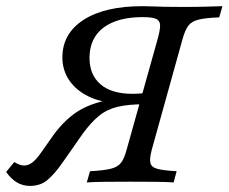

<svg xmlns="http://www.w3.org/2000/svg" viewBox="-69 -591 741 622"><path d="M212.1 0 222.6 -36.3Q267.7 -38.7 290.3 -44.4Q312.9 -50 323.4 -64.1Q333.9 -78.2 341.1 -105.6L441.9 -465.3Q450 -494.4 449.6 -509.3Q449.2 -524.2 436.7 -529.8Q424.2 -535.5 393.5 -535.5Q337.9 -535.5 299.2 -519.8Q260.5 -504 240.7 -474.6Q221 -445.2 221 -403.2Q221 -348.4 256.9 -317.7Q292.7 -287.1 359.7 -287.1Q374.2 -287.1 387.5 -288.3Q400.8 -289.5 409.7 -290.3L402.4 -257.3Q396 -257.3 380.2 -256.9Q364.5 -256.5 346 -256.9Q327.4 -257.3 312.1 -257.3Q258.1 -258.9 217.7 -278.6Q177.4 -298.4 155.2 -331Q133.1 -363.7 133.1 -404.8Q133.1 -482.3 201.6 -526.6Q270.2 -571 392.7 -571Q409.7 -571 425.4 -570.2Q441.1 -569.4 464.1 -569Q487.1 -568.5 525 -568.5Q565.3 -568.5 597.6 -569.4Q629.8 -570.2 651.6 -571L641.1 -534.7Q596.8 -533.1 574.2 -527.4Q551.6 -521.8 541.1 -507.7Q530.6 -493.5 522.6 -465.3L422.6 -105.6Q415.3 -78.2 418.1 -63.7Q421 -49.2 440.7 -44Q460.5 -38.7 503.2 -36.3L493.5 0Q472.6 -1.6 436.3 -2Q400 -2.4 354 -2.4Q306.5 -2.4 270.6 -2Q234.7 -1.6 212.1 0ZM28.2 11.3Q4.8 11.3 -14.1 0Q-33.1 -11.3 -49.2 -33.9L-22.6 -66.1Q-5.6 -54.8 9.7 -54.8Q22.6 -54.8 35.5 -64.5Q48.4 -74.2 63.7 -96L104 -153.2Q135.5 -196.8 173.4 -223.8Q211.3 -250.8 266.5 -263.7Q321.8 -276.6 404 -276.6L397.6 -253.2Q346 -253.2 311.3 -244.8Q276.6 -236.3 251.2 -215.3Q225.8 -194.4 199.2 -158.1L131.5 -61.3Q106.5 -25.8 83.9 -7.3Q61.3 11.3 28.2 11.3Z"/></svg>

Font: Playfair 9pt
Style: Italic
Weight: 400
Italic angle: -15.6°
Designer: Claus Eggers Sørensen
Foundry: Claus Eggers Sørensen
Version: Version 2.001;gftools[0.9.30]